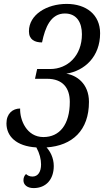

<svg xmlns="http://www.w3.org/2000/svg" viewBox="-20 -744 532 982"><path d="M152 218C216 218 255 173 255 105C255 63 236 29 218 10C350 1 435 -77 435 -223C435 -318 369 -360 319 -367C413 -382 492 -454 492 -574C492 -669 421 -724 321 -724C219 -724 128 -669 128 -584C128 -541 158 -527 195 -527C211 -605 240 -675 312 -675C373 -675 399 -628 399 -569C399 -458 325 -391 237 -391H170L159 -341H221C301 -341 337 -294 337 -223C337 -107 285 -43 202 -43C116 -43 81 -131 83 -189C45 -189 13 -163 13 -113C13 -48 62 4 166 10C183 41 190 71 190 97C190 134 175 159 146 159C131 159 120 153 113 146C103 156 100 166 100 179C100 200 118 218 152 218Z"/></svg>

Font: Noto Serif ExtraCondensed
Style: Italic
Weight: 400
Width: 2
Italic angle: -12°
Designer: Monotype Design Team
Foundry: Monotype Imaging Inc.
Version: Version 2.014